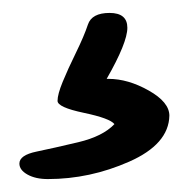

<svg xmlns="http://www.w3.org/2000/svg" viewBox="-20 -66 292 297"><path d="M148 56Q178 56 210 74Q242 92 242 113Q241 157 180 184Q119 211 54 211Q35 211 22.5 204Q10 197 10 187Q10 174 36.5 168.5Q63 163 101 154Q139 145 157 126Q150 117 109.5 108.5Q69 100 69 90Q69 80 77 60.5Q85 41 97.5 15.5Q110 -10 116 -28Q122 -46 149.5 -46Q177 -46 177 -23Q177 0 145 56Z"/></svg>

Font: Kalam
Style: Regular
Weight: 400
Designer: Lipi Raval (Devanagari and Latin), Jonny Pinhorn (Latin)
Foundry: Indian Type Foundry
Version: Version 2.001;PS 1.0;hotconv 1.0.79;makeotf.lib2.5.61930; tt